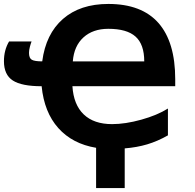

<svg xmlns="http://www.w3.org/2000/svg" viewBox="-20 -745 988 973"><path d="M467 4Q347 -16 275.5 -96Q204 -176 191 -308Q90 -308 45 -337Q0 -366 0 -435Q0 -491 26 -535H140Q136 -525 131.5 -508Q127 -491 127 -477Q127 -450 141.5 -442Q156 -434 194 -434Q212 -573 299 -649Q386 -725 529 -725Q698 -725 783 -628.5Q868 -532 868 -343V-308H347Q353 -214 404.5 -165Q456 -116 548 -116Q615 -116 696 -138.5Q777 -161 831 -195V-59Q778 -29 726 -13.5Q674 2 612 7V208H467ZM711 -434Q711 -520 667 -559.5Q623 -599 529 -599Q451 -599 403 -555.5Q355 -512 349 -434Z"/></svg>

Font: OpenSansMMV
Style: Bold
Weight: 700
Foundry: Ascender Corporation
Version: Version 4.001